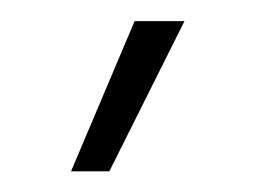

<svg xmlns="http://www.w3.org/2000/svg" viewBox="-20 -748 268 186"><path d="M48.8 -582 110.4 -727.5H158.7L85.9 -582Z"/></svg>

Font: Inter Display ExtraLight
Style: Regular
Weight: 200
Designer: Rasmus Andersson
Foundry: rsms
Version: Version 4.000;git-a52131595